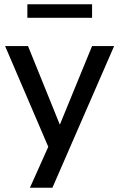

<svg xmlns="http://www.w3.org/2000/svg" viewBox="-20 -705 560 905"><path d="M121 180 217 -34V9L4 -488H112L276 -83H248L414 -488H518L227 180ZM109 -621V-685H414V-621Z"/></svg>

Font: Nunito Sans 12pt SemiBold
Style: Regular
Weight: 600
Designer: Vernon Adams
Foundry: Vernon Adams
Version: Version 3.101;gftools[0.9.27]